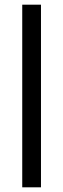

<svg xmlns="http://www.w3.org/2000/svg" viewBox="-20 -800 270 820"><path d="M75 -780V0H155V-780Z"/></svg>

Font: Jost
Style: Regular
Weight: 400
Version: Version 3.710